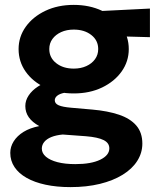

<svg xmlns="http://www.w3.org/2000/svg" viewBox="-20 -540 648 785"><path d="M268 225Q211.5 225 166.2 215.2Q121 205.5 88.8 187.2Q56.5 169 39.2 143Q22 117 22 85Q22 60 36 37.8Q50 15.5 76.2 -0.8Q102.5 -17 140.5 -24.5Q111.5 -40.5 97.5 -60.8Q83.5 -81 83.5 -106.5Q83.5 -129 97 -149.5Q110.5 -170 134.8 -186Q159 -202 191.8 -211.8Q224.5 -221.5 263 -221.5L291 -164.5Q262 -164.5 242.8 -160.5Q223.5 -156.5 213.8 -148.5Q204 -140.5 204 -130Q204 -116.5 220 -109.5Q236 -102.5 271.5 -99.5L357.5 -92Q420.5 -86.5 466.5 -71Q512.5 -55.5 537.2 -26.8Q562 2 562 47Q562 85 541.2 117.8Q520.5 150.5 481.5 174.5Q442.5 198.5 388.5 211.8Q334.5 225 268 225ZM288 131Q352.5 131 389.8 113Q427 95 427 66.5Q427 44.5 403.8 32.8Q380.5 21 331.5 17L236.5 10Q209.5 12.5 190.2 20.2Q171 28 161 40.2Q151 52.5 151 67.5Q151 86.5 167.8 100.8Q184.5 115 215 123Q245.5 131 288 131ZM281.5 -158Q215.5 -158 164.8 -182Q114 -206 85 -247Q56 -288 56 -339.5Q56 -389.5 85.2 -430.5Q114.5 -471.5 165.5 -495.8Q216.5 -520 281.5 -520Q346 -520 397 -496Q448 -472 477.2 -431.2Q506.5 -390.5 506.5 -339.5Q506.5 -289 477.5 -248Q448.5 -207 397.8 -182.5Q347 -158 281.5 -158ZM281.5 -259.5Q310.5 -259.5 333 -269.8Q355.5 -280 368.5 -298Q381.5 -316 381.5 -339.5Q381.5 -375 353.2 -397Q325 -419 281.5 -419Q252.5 -419 230 -408.8Q207.5 -398.5 194.5 -380.8Q181.5 -363 181.5 -339.5Q181.5 -304 209.8 -281.8Q238 -259.5 281.5 -259.5ZM358.5 -394.5 303.5 -490.5 593 -505V-388Z"/></svg>

Font: Geologica Thin Roman SemiBold
Style: Regular
Weight: 600
Version: Version 1.010;gftools[0.9.28]